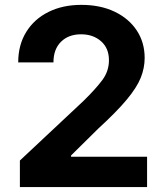

<svg xmlns="http://www.w3.org/2000/svg" viewBox="-20 -757 670 777"><path d="M60.5 0V-107.4L318.4 -349.1Q367.7 -397.5 394.3 -433.3Q420.9 -469.2 420.9 -513.2Q420.9 -562 388.9 -590.1Q356.9 -618.2 308.1 -618.2Q257.3 -618.2 226.8 -587.9Q196.3 -557.6 196.3 -504.4H53.7Q53.7 -575.2 86.2 -627.7Q118.7 -680.2 176.3 -708.7Q233.9 -737.3 309.1 -737.3Q386.2 -737.3 443.8 -709.7Q501.5 -682.1 533.4 -633.8Q565.4 -585.4 565.4 -522.5Q565.4 -481.9 549.6 -442.4Q533.7 -402.8 492.9 -353.8Q452.1 -304.7 377.4 -236.3L267.6 -127.9V-122.6H575.2V0Z"/></svg>

Font: Inter-Bold
Style: Bold
Weight: 700
Designer: Rasmus Andersson
Foundry: rsms
Version: Version 4.000;git-a52131595